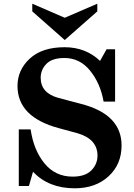

<svg xmlns="http://www.w3.org/2000/svg" viewBox="-20 -996 718 1028"><path d="M80.6 0V-303.2H144Q160.2 -191.9 218.3 -121.1Q276.4 -50.3 369.1 -50.3Q436 -50.3 469 -83.7Q502 -117.2 502 -162.6Q502 -252 393.1 -283.2L293.9 -310.1Q73.7 -369.6 73.7 -535.6Q73.7 -621.6 139.6 -682.4Q205.6 -743.2 325.7 -743.2Q439 -743.2 515.6 -669.9L550.8 -732.4H596.2V-452.1H534.7Q517.6 -549.3 462.6 -617.4Q407.7 -685.5 324.7 -685.5Q259.3 -685.5 228.5 -654.1Q197.8 -622.6 197.8 -579.6Q197.8 -498.5 291.5 -472.2L417 -439Q630.9 -382.8 630.9 -217.3Q630.9 -115.7 561 -51.8Q491.2 12.2 379.9 12.2Q240.7 12.2 156.7 -76.2L134.8 0ZM326.7 -781.7 152.8 -935.1V-976.1L326.7 -900.9L501 -976.1V-935.1Z"/></svg>

Font: Munson
Style: Bold
Weight: 700
Designer: Paul James MIller
Foundry: High-Logic / Made with FontCreator
Version: Version 2.10;May 5, 2019;FontCreator 11.5.0.2430 64-bit